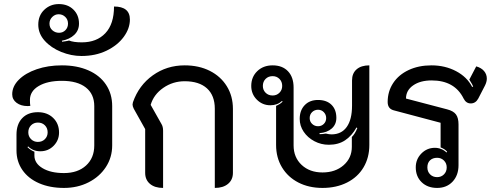

<svg xmlns="http://www.w3.org/2000/svg" viewBox="-20 -914 2441 943"><path d="M61 -175V-253Q61 -304 89 -333.5Q117 -363 166 -363Q212 -363 241 -335Q270 -307 270 -263Q270 -225 243.5 -198Q217 -171 178 -171Q142 -171 118 -195L115 -191Q132 -175 149 -169V-150Q149 -112 189 -88Q229 -64 294 -64Q362 -64 402.5 -101Q443 -138 443 -200V-393Q443 -452 401.5 -484.5Q360 -517 284 -517Q213 -517 170 -491.5Q127 -466 127 -423Q127 -404 129 -394L116 -393Q83 -393 61.5 -409Q40 -425 40 -451Q40 -490 72.5 -522.5Q105 -555 160.5 -574Q216 -593 284 -593Q358 -593 414 -568.5Q470 -544 500.5 -498.5Q531 -453 531 -393V-200Q531 -141 500 -93.5Q469 -46 415 -18.5Q361 9 294 9Q225 9 172 -14Q119 -37 90 -79Q61 -121 61 -175ZM214 -264Q214 -285 200.5 -298.5Q187 -312 166 -312Q146 -312 132.5 -298.5Q119 -285 119 -264Q119 -244 132.5 -230.5Q146 -217 166 -217Q187 -217 200.5 -230.5Q214 -244 214 -264Z M168 -793Q168 -838 197.5 -866Q227 -894 269 -894Q313 -894 340.5 -867Q368 -840 368 -798Q368 -765 345 -743Q322 -721 284 -714L285 -709Q291 -710 302 -711.5Q313 -713 319 -715Q341 -706 382 -706Q455 -706 497.5 -751Q540 -796 540 -882Q618 -882 618 -818Q618 -774 587.5 -732.5Q557 -691 503 -665Q449 -639 380 -639Q330 -639 280.5 -659Q231 -679 199.5 -714Q168 -749 168 -793ZM314 -798Q314 -818 300.5 -831Q287 -844 268 -844Q250 -844 236.5 -830.5Q223 -817 223 -798Q223 -778 237 -765.5Q251 -753 270 -753Q289 -753 301.5 -766Q314 -779 314 -798Z M693 -65V-280L637 -380Q631 -392 631 -401Q631 -404 633 -412Q662 -495 730.5 -544Q799 -593 887 -593Q957 -593 1010.5 -566Q1064 -539 1094 -490.5Q1124 -442 1124 -379V-65Q1124 -31 1100 -11Q1076 9 1035 9V-380Q1035 -445 996.5 -480Q958 -515 887 -515Q829 -515 782 -482.5Q735 -450 720 -399L773 -305Q781 -292 781 -272V9Q740 9 716.5 -11Q693 -31 693 -65Z M1336 -202V-394Q1357 -403 1368 -415L1365 -418Q1342 -397 1308 -397Q1269 -397 1241.5 -424.5Q1214 -452 1214 -492Q1214 -536 1243.5 -564.5Q1273 -593 1319 -593Q1367 -593 1394.5 -564Q1422 -535 1422 -484V-200Q1422 -141 1461.5 -104Q1501 -67 1564 -67Q1627 -67 1667.5 -102.5Q1708 -138 1708 -193V-241Q1724 -257 1735 -285L1731 -288Q1708 -247 1675 -225Q1642 -203 1595 -203Q1557 -203 1524 -220.5Q1491 -238 1471.5 -267Q1452 -296 1452 -330Q1452 -372 1476.5 -397.5Q1501 -423 1542 -423Q1584 -423 1608 -399.5Q1632 -376 1632 -335Q1632 -303 1609.5 -283Q1587 -263 1549 -260L1550 -255Q1565 -255 1580 -258Q1597 -254 1608 -254Q1657 -254 1683 -290.5Q1709 -327 1709 -395V-519Q1709 -554 1731.5 -573.5Q1754 -593 1794 -593V-202Q1794 -140 1765.5 -92Q1737 -44 1684.5 -17.5Q1632 9 1564 9Q1497 9 1445.5 -17.5Q1394 -44 1365 -92Q1336 -140 1336 -202ZM1366 -492Q1366 -513 1352.5 -526.5Q1339 -540 1319 -540Q1298 -540 1284.5 -526.5Q1271 -513 1271 -492Q1271 -472 1284.5 -458.5Q1298 -445 1319 -445Q1339 -445 1352.5 -458.5Q1366 -472 1366 -492ZM1582 -334Q1582 -351 1570.5 -363Q1559 -375 1542 -375Q1525 -375 1513 -363.5Q1501 -352 1501 -334Q1501 -317 1513 -305.5Q1525 -294 1542 -294Q1559 -294 1570.5 -305.5Q1582 -317 1582 -334Z M2144 -311 1918 -371Q1900 -375 1892 -385.5Q1884 -396 1884 -413Q1884 -465 1911 -506Q1938 -547 1987 -570Q2036 -593 2099 -593Q2166 -593 2220 -564.5Q2274 -536 2299 -487L2304 -489Q2301 -498 2285 -523L2319 -588Q2344 -581 2357.5 -565Q2371 -549 2371 -528Q2371 -512 2362 -494L2329 -430Q2316 -406 2292 -406Q2269 -406 2257 -430Q2213 -519 2100 -519Q2044 -519 2009 -494.5Q1974 -470 1974 -430L2176 -377Q2207 -369 2219.5 -352Q2232 -335 2232 -303V-103Q2232 -53 2203 -22Q2174 9 2127 9Q2080 9 2051 -19Q2022 -47 2022 -92Q2022 -132 2049.5 -160Q2077 -188 2116 -188Q2132 -188 2147 -182Q2162 -176 2173 -165L2176 -169Q2165 -182 2144 -190ZM2174 -92Q2174 -112 2160.5 -125.5Q2147 -139 2127 -139Q2105 -139 2092 -126.5Q2079 -114 2079 -92Q2079 -71 2092.5 -57.5Q2106 -44 2127 -44Q2147 -44 2160.5 -57.5Q2174 -71 2174 -92Z"/></svg>

Font: K2D
Style: Regular
Weight: 400
Version: Version 1.000; ttfautohint (v1.6)